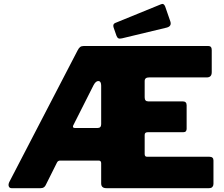

<svg xmlns="http://www.w3.org/2000/svg" viewBox="-20 -982 1167 1002"><path d="M1072 -164Q1094 -164 1094 -145V-22Q1094 -13 1088.5 -6.5Q1083 0 1070 0H535Q508 0 508 -25V-130Q508 -144 495 -144H294Q282 -144 277 -133L218 -15Q215 -9 209 -4.5Q203 0 192 0H40Q29 0 25.5 -10.5Q22 -21 31 -37L385 -719Q391 -731 398 -736.5Q405 -742 418 -742H1067Q1085 -742 1085 -721V-605Q1085 -578 1059 -578H758Q735 -578 735 -559V-474Q735 -453 753 -453H933Q954 -453 954 -433V-309Q954 -302 950 -297Q946 -292 936 -292H751Q735 -292 735 -278V-178Q735 -164 747 -164H1072ZM489 -314Q508 -314 508 -334V-535Q508 -558 494 -559Q480 -560 468 -537L366 -335Q353 -314 372 -314H489ZM842 -948 869 -870Q877 -845 850 -838L617 -782Q604 -779 598 -782Q592 -785 588 -795L573 -838Q567 -856 581 -862L821 -960Q835 -966 842 -948Z"/></svg>

Font: Libre Franklin Black
Style: Regular
Weight: 900
Designer: Pablo Impallari, Rodrigo Fuenzalida, Nhung Nguyen
Foundry: Impallari Type
Version: Version 3.000